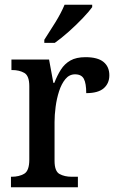

<svg xmlns="http://www.w3.org/2000/svg" viewBox="-20 -786 493 806"><path d="M26 0V-44H29Q60 -44 81.5 -56.5Q103 -69 103 -116V-424Q103 -468 82 -480Q61 -492 31 -492H28V-536H186L204 -438H208Q220 -469 235.5 -493.5Q251 -518 275.5 -532Q300 -546 339 -546Q390 -546 414.5 -526Q439 -506 439 -470Q439 -436 415.5 -415.5Q392 -395 342 -395Q342 -436 332 -455Q322 -474 295 -474Q271 -474 254.5 -454Q238 -434 228 -403Q218 -372 213.5 -337.5Q209 -303 209 -274V-111Q209 -67 230 -55.5Q251 -44 281 -44H307V0ZM166 -619Q187 -651 212 -691.5Q237 -732 251 -766H367V-756Q355 -739 328 -710.5Q301 -682 269 -653.5Q237 -625 210 -606H166Z"/></svg>

Font: Noto Serif Bengali SemiCondensed Medium
Style: Regular
Weight: 500
Width: 4
Designer: Juan Bruce, Universal Thirst, Indian Type Foundry and the Monotype Design Team.
Foundry: Monotype Imaging Inc.
Version: Version 2.003; ttfautohint (v1.8.4.7-5d5b)